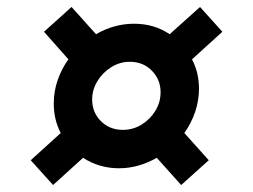

<svg xmlns="http://www.w3.org/2000/svg" viewBox="-20 -544 725 550"><path d="M132 -14 68 -85 154 -163Q134 -201 134 -247Q134 -283 145.5 -315.5Q157 -348 176 -374L106 -453L185 -524L255 -446Q307 -476 364 -476Q422 -476 466 -446L553 -524L617 -453L530 -374Q541 -353 545.5 -332Q550 -311 550 -290Q550 -256 539 -223.5Q528 -191 508 -163L578 -85L499 -14L429 -92Q405 -78 377.5 -70Q350 -62 321 -62Q264 -62 218 -92ZM332 -172Q361 -172 385.5 -187Q410 -202 425 -226.5Q440 -251 440 -280Q440 -316 415 -341.5Q390 -367 352 -367Q323 -367 298.5 -351.5Q274 -336 259 -311.5Q244 -287 244 -259Q244 -222 269 -197Q294 -172 332 -172Z"/></svg>

Font: Plus Jakarta Display Medium
Style: Italic
Weight: 500
Italic angle: -12°
Designer: Gumpita Rahayu
Foundry: Tokotype Studio
Version: Version 1.000